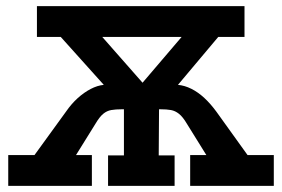

<svg xmlns="http://www.w3.org/2000/svg" viewBox="-20 -609 925 629"><path d="M7 0V-101H93L196 -243Q214 -269 234.5 -287.5Q255 -306 277 -317.5Q299 -329 320 -331L179 -488H101V-589H781V-488H695L563 -331Q585 -329 607 -318Q629 -307 649.5 -288Q670 -269 689 -243L791 -101H877V0H603V-101H656L592 -204Q579 -226 566.5 -236Q554 -246 540 -248.5Q526 -251 506 -251H501L500 -100H552V0H334V-100H386V-251H379Q359 -251 344.5 -248.5Q330 -246 318 -236Q306 -226 293 -204L229 -101H281V0ZM447 -338 575 -488H315Z"/></svg>

Font: Podkova
Style: Bold
Weight: 700
Designer: Ilya Yudin
Foundry: Cyreal (www.cyreal.org)
Version: Version 2.102; ttfautohint (v1.8.1.43-b0c9)